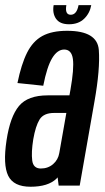

<svg xmlns="http://www.w3.org/2000/svg" viewBox="-27 -723 411 748"><path d="M201.5 0 197.5 -32Q195.5 -29.5 193 -27Q160.5 4.5 92 4.5Q26 4.5 5 -38.2Q-16 -81 -1.5 -176.5Q12.5 -269 47 -310.2Q81.5 -351.5 159 -351.5H243.5L247.5 -373.5Q262 -456 257 -493Q252 -530 223 -530Q196.5 -530 176.2 -496.5Q156 -463 141.5 -389L41 -399.5Q56 -473 78.5 -517.8Q101 -562.5 138 -582.8Q175 -603 234.5 -603Q352.5 -603 358 -528.2Q363.5 -453.5 341 -327.5L283.5 0ZM204 -127 231.5 -283H184Q143 -283 127.2 -257.5Q111.5 -232 102.5 -180Q94.5 -129.5 98.5 -98Q102.5 -66.5 132 -66.5Q160 -66.5 179.8 -83.5Q199.5 -100.5 204 -127ZM242 -628.5Q206 -628.5 191.2 -650Q176.5 -671.5 182 -703H231.5Q225 -665.5 248.5 -665.5Q272 -665.5 279 -703H328.5Q323 -671.5 300.8 -650Q278.5 -628.5 242 -628.5Z"/></svg>

Font: Anybody Condensed Medium
Style: Italic
Weight: 500
Width: 3
Italic angle: -10°
Designer: Tyler Finck
Foundry: Etcetera Type Company
Version: Version 1.010; ttfautohint (v1.8.3) -l 8 -r 50 -G 200 -x 14 